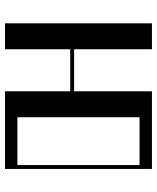

<svg xmlns="http://www.w3.org/2000/svg" viewBox="48 -658 610 745"><g transform="rotate(90 352.5 -285.0)"><path d="M70 0V-570H170.6V-268H333.8V-570H635V0H333.8V-253H170.6V0ZM620 -48V-522H434.4V-48Z"/></g></svg>

Font: Facade Sud
Style: Regular
Weight: 100
Designer: Éléonore Fines
Foundry: Velvetyne Type Foundry
Version: Version 1.001;Glyphs 3.2 (3202)